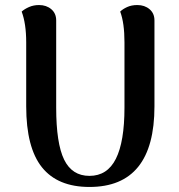

<svg xmlns="http://www.w3.org/2000/svg" viewBox="-20 -728 710 762"><path d="M593 -306Q593 14 335 14Q209 14 146.5 -64Q84 -142 84 -306V-560Q84 -634 66 -682Q77 -692 95 -700Q113 -708 135 -708Q164 -708 183.5 -691.5Q203 -675 203 -647V-301Q203 -159 234.5 -94.5Q266 -30 335 -30Q406 -30 440 -98Q474 -166 474 -301V-560Q474 -637 457 -682Q467 -692 484.5 -700Q502 -708 525 -708Q554 -708 573.5 -691.5Q593 -675 593 -647Z"/></svg>

Font: Arima Madurai ExtraBold
Style: Regular
Weight: 800
Designer: Joana Correia and Natanael Gama
Foundry: NDISCOVER
Version: Version 1.020